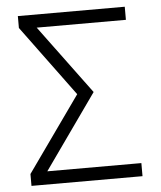

<svg xmlns="http://www.w3.org/2000/svg" viewBox="-51 -745 660 789"><g transform="rotate(-5 279.0 -350.0)"><path d="M47 0V-49L267 -359L52 -651V-700H493V-646H125L335 -362L117 -54H505V0Z"/></g></svg>

Font: Geologica Thin
Style: Regular
Weight: 100
Designer: Sindre Bremnes, Frode Helland
Foundry: Monokrom Skriftforlag AS
Version: Version 1.010; ttfautohint (v1.8.4.7-5d5b);gftools[0.9.28]